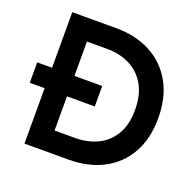

<svg xmlns="http://www.w3.org/2000/svg" viewBox="-121 -808 955 935"><g transform="rotate(20 357.0 -340.5)"><path d="M99 0V-681H328Q429 -681 506 -640Q583 -599 626 -522.5Q669 -446 669 -339Q669 -231 625.5 -155Q582 -79 505 -39.5Q428 0 327 0ZM22 -287V-393H359V-287ZM215 -77 175 -110H320Q385 -110 436.5 -134.5Q488 -159 518.5 -209.5Q549 -260 549 -339Q549 -416 519 -467.5Q489 -519 437.5 -545Q386 -571 321 -571H169L215 -609Z"/></g></svg>

Font: Gabarito Medium
Style: Regular
Weight: 500
Designer: Leandro Assis / Alvaro Franca / Felipe Casaprima
Foundry: Naipe Foundry
Version: Version 1.000